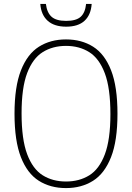

<svg xmlns="http://www.w3.org/2000/svg" viewBox="-20 -950 673 979"><path d="M316.5 9Q237 9 178 -28.2Q119 -65.5 86.5 -148.8Q54 -232 54 -370Q54 -508 86.8 -591.2Q119.5 -674.5 178.5 -711.8Q237.5 -749 316.5 -749Q396 -749 455 -711.8Q514 -674.5 546.5 -591.2Q579 -508 579 -370Q579 -232 546.2 -148.8Q513.5 -65.5 454.5 -28.2Q395.5 9 316.5 9ZM316.5 -24.5Q384.5 -24.5 435.2 -56Q486 -87.5 514.5 -162.8Q543 -238 543 -368Q543 -500.5 514.5 -576.2Q486 -652 435.2 -684Q384.5 -716 316.5 -716Q248.5 -716 197.8 -684.2Q147 -652.5 118.5 -577.5Q90 -502.5 90 -372Q90 -239.5 118.5 -163.8Q147 -88 197.8 -56.2Q248.5 -24.5 316.5 -24.5ZM317.5 -814Q256.5 -814 223 -844.2Q189.5 -874.5 185.5 -930H214Q219.5 -885.5 243 -864.5Q266.5 -843.5 317.5 -843.5Q368.5 -843.5 391.5 -864.5Q414.5 -885.5 419 -930H447.5Q443.5 -874 411 -844Q378.5 -814 317.5 -814Z"/></svg>

Font: Encode Sans SemiCondensed SemiCondensed Thin
Style: Regular
Weight: 100
Width: 4
Designer: Multiple Designers
Foundry: Impallari Type
Version: Version 3.000; ttfautohint (v1.8.3) -l 8 -r 50 -G 200 -x 14 